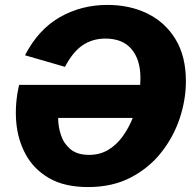

<svg xmlns="http://www.w3.org/2000/svg" viewBox="-20 -736 768 769"><path d="M332.5 13.2Q238.8 13.2 177.2 -22.2Q115.7 -57.6 83.3 -116.9Q50.8 -176.3 44.9 -248.8Q39.1 -321.3 56.6 -396H541.5Q542.5 -410.2 542.5 -422.9Q542.5 -497.1 506.8 -539.3Q471.2 -581.5 401.9 -581.5Q351.1 -581.5 311.5 -555.2Q272 -528.8 240.2 -468.3L80.1 -514.6Q133.8 -618.2 219.7 -667.2Q305.7 -716.3 410.2 -716.3Q500.5 -716.3 571.5 -681.2Q642.6 -646 683.6 -577.9Q724.6 -509.8 724.6 -410.6Q724.6 -337.4 700 -262.7Q675.3 -188 626 -125.5Q576.7 -63 503.4 -24.9Q430.2 13.2 332.5 13.2ZM336.9 -115.7Q380.9 -115.7 414.6 -136.5Q448.2 -157.2 472.2 -190.9Q496.1 -224.6 511.7 -263.7H212.9Q212.9 -227.1 224.9 -192.9Q236.8 -158.7 263.7 -137.2Q290.5 -115.7 336.9 -115.7Z"/></svg>

Font: Schibsted Grotesk ExtraBold
Style: Italic
Weight: 800
Italic angle: -12°
Designer: Bakken & Baeck AS, Henrik Kongsvoll
Foundry: Schibsted ASA
Version: Version 1.100; ttfautohint (v1.8.4.7-5d5b);gftools[0.9.25]